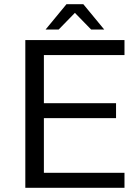

<svg xmlns="http://www.w3.org/2000/svg" viewBox="-20 -890 660 910"><path d="M570 -629H188V-401H530V-330H188V-71H570V0H100V-700H570ZM474 -750H412L335 -829L258 -750H196L295 -870H375Z"/></svg>

Font: Fivo Sans
Style: Regular
Weight: 400
Designer: Alexander Slobzheninov
Foundry: Alexander Slobzheninov
Version: 1.0